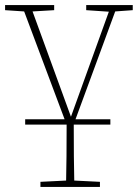

<svg xmlns="http://www.w3.org/2000/svg" viewBox="-30 -490 542 755"><path d="M309 -450V-470H492V-450L423 -445L267 -21H404V0H260Q260 65 260.5 123.5Q261 182 262 220L363 225V245H129V225L230 220Q231 182 231.5 123.5Q232 65 232 0H69V-21H224L65 -445L-10 -450V-470H183V-450L98 -445L249 -31L398 -444Z"/></svg>

Font: Source Serif Pro ExtraLight
Style: Regular
Weight: 200
Designer: Frank Grießhammer
Foundry: Adobe Systems Incorporated
Version: Version 3.001;hotconv 1.0.111;makeotfexe 2.5.65597